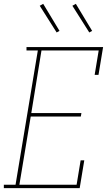

<svg xmlns="http://www.w3.org/2000/svg" viewBox="-49 -980 569 1000"><path d="M-29 0V-18H32L148 -717H89V-735H488L464 -590H444L465 -717H167L114 -391H375L372 -373H111L52 -18H350L371 -145H390L366 0ZM416 -811 328 -950 346 -960 431 -819ZM246 -811 158 -950 176 -960 261 -819Z"/></svg>

Font: Iosevka Slab Thin Oblique
Style: Regular
Weight: 100
Italic angle: -9°
Monospace: yes
Designer: Belleve Invis
Foundry: Belleve Invis
Version: Version 11.1.0; ttfautohint (v1.8.3)